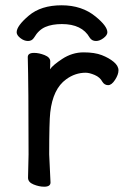

<svg xmlns="http://www.w3.org/2000/svg" viewBox="-20 -690 470 726"><path d="M147 16Q128 16 107 7.5Q86 -1 86 -18L88 -106Q88 -367 85 -474Q85 -490 109 -490Q128 -490 149 -481.5Q170 -473 170 -458Q170 -436 169 -428Q180 -444 215 -467Q253 -492 296 -492Q338 -492 365 -481.5Q392 -471 410 -456Q428 -441 428 -424Q428 -408 415 -388Q402 -368 389 -368Q375 -368 367 -381Q358 -398 338 -406.5Q318 -415 304 -415Q264 -415 230 -390Q180 -354 170 -265Q166 -230 166 -106L171 0Q171 16 147 16ZM343 -535Q327 -535 319 -548Q290 -599 214 -599Q177 -599 151.5 -588Q126 -577 109 -548Q101 -535 86 -535Q71 -535 57 -546Q43 -557 43 -568Q43 -592 89 -631Q135 -670 213 -670Q290 -670 342 -627Q386 -591 386 -568Q386 -557 371.5 -546Q357 -535 343 -535Z"/></svg>

Font: LXGW WenKai TC
Style: Bold
Weight: 700
Designer: LXGW / Fontworks Inc.
Foundry: LXGW / Fontworks Inc.
Version: Version 1.330;April 28, 2024